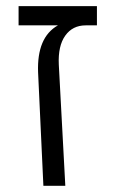

<svg xmlns="http://www.w3.org/2000/svg" viewBox="-20 -600 373 620"><path d="M120.1 0 103 -366.2Q98.6 -479.5 167 -518.1H40V-580.1H293V-518.1H256.8Q214.4 -518.1 190.7 -484.9Q167 -451.7 169.9 -391.1L190.9 0Z"/></svg>

Font: LT Superior
Style: Regular
Weight: 400
Designer: Daniel Lyons
Foundry: LyonsType
Version: Version 1.000